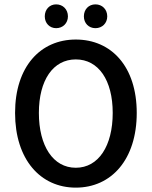

<svg xmlns="http://www.w3.org/2000/svg" viewBox="-20 -847 694 879"><path d="M606 -330C606 -542 490 -666 327 -666C165 -666 49 -542 49 -330C49 -117 165 12 327 12C490 12 606 -117 606 -330ZM158 -330C158 -480 223 -575 327 -575C431 -575 496 -480 496 -330C496 -179 431 -79 327 -79C223 -79 158 -179 158 -330ZM291 -772C291 -804 268 -827 237 -827C207 -827 185 -804 185 -772C185 -741 207 -718 237 -718C268 -718 291 -741 291 -772ZM471 -772C471 -804 448 -827 417 -827C386 -827 364 -804 364 -772C364 -741 386 -718 417 -718C448 -718 471 -741 471 -772Z"/></svg>

Font: Falling Sky
Style: Light
Weight: 400
Designer: Paul D. Hunt
Foundry: Adobe Systems Incorporated
Version: Version 1.02